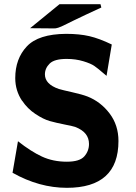

<svg xmlns="http://www.w3.org/2000/svg" viewBox="-20 -878 651 919"><path d="M124 -743 265 -858H343H461L465 -842Q426 -824 390.5 -807.5Q355 -791 336 -781.5Q317 -772 299.5 -763.5Q282 -755 274.5 -751.5Q267 -748 259 -745.5Q251 -743 247 -742.5Q243 -742 237 -742Q218 -742 180.5 -742.5Q143 -743 124 -743ZM40 -51 66 -202Q128 -153 181 -128.5Q234 -104 300 -104Q361 -104 383.5 -129.5Q406 -155 406 -189Q406 -245 341 -270H342Q330 -274 289.5 -282Q249 -290 218.5 -298.5Q188 -307 149.5 -332.5Q111 -358 86 -396V-395Q53 -444 53 -504Q53 -597 108.5 -656Q164 -715 296 -716Q360 -716 407.5 -705Q455 -694 515 -665L490 -515Q488 -516 468.5 -533Q449 -550 432 -562Q415 -574 378.5 -585Q342 -596 299 -596Q240 -596 217.5 -573.5Q195 -551 195 -522Q195 -475 262 -452Q279 -447 326 -436.5Q373 -426 399 -416Q462 -391 504.5 -335Q547 -279 547 -203Q547 21 300 21Q168 21 40 -51Z"/></svg>

Font: Coval
Style: Black
Weight: 1000
Foundry: Context Ltd
Version: Version 001.000